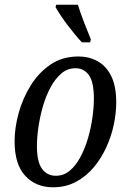

<svg xmlns="http://www.w3.org/2000/svg" viewBox="-20 -786 541 816"><path d="M205 10Q133 10 87.5 -38.5Q42 -87 42 -186Q42 -242 59 -304.5Q76 -367 110 -422Q144 -477 194.5 -511.5Q245 -546 314 -546Q358 -546 394.5 -526Q431 -506 452.5 -463Q474 -420 474 -350Q474 -307 464 -258Q454 -209 432.5 -161.5Q411 -114 379 -75.5Q347 -37 303.5 -13.5Q260 10 205 10ZM217 -39Q251 -39 277 -61Q303 -83 322.5 -120Q342 -157 354.5 -200.5Q367 -244 373 -287.5Q379 -331 379 -367Q379 -437 358 -466.5Q337 -496 301 -496Q267 -496 241 -474Q215 -452 195 -415Q175 -378 162.5 -334.5Q150 -291 143.5 -247Q137 -203 137 -166Q137 -97 159 -68Q181 -39 217 -39ZM328 -606Q299 -637 267 -679.5Q235 -722 216 -756L219 -766H311Q320 -736 336.5 -693Q353 -650 366 -619L363 -606Z"/></svg>

Font: Noto Serif Condensed
Style: Italic
Weight: 400
Width: 3
Italic angle: -12°
Designer: Monotype Design Team
Foundry: Monotype Imaging Inc.
Version: Version 2.014; ttfautohint (v1.8.4.7-5d5b)